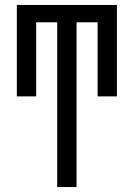

<svg xmlns="http://www.w3.org/2000/svg" viewBox="-20 -540 540 775"><path d="M211 215V-450H126V-151H48V-520H452V-151H374V-450H289V215Z"/></svg>

Font: Zed Mono
Style: Regular
Weight: 400
Monospace: yes
Designer: Belleve Invis
Foundry: Belleve Invis
Version: Version 1.0.0; ttfautohint (v1.8.4)